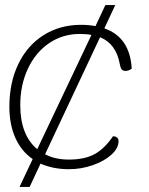

<svg xmlns="http://www.w3.org/2000/svg" viewBox="-20 -658 587 758"><path d="M500 -387Q488 -378 476 -378Q467 -378 461.5 -383Q456 -388 453 -405Q438 -486 375 -511L158 -49Q197 -28 252 -28Q313 -28 352.5 -49Q392 -70 426 -120Q436 -120 442 -115Q448 -110 448 -101Q448 -73 420 -47.5Q392 -22 346.5 -6Q301 10 252 10Q190 10 140 -12L97 80H57L109 -30Q64 -61 40.5 -114Q17 -167 17 -237Q17 -332 52.5 -405.5Q88 -479 152.5 -519.5Q217 -560 300 -560Q329 -560 357 -555L396 -638H435L392 -546Q493 -511 500 -387ZM341 -520Q322 -524 295 -524Q228 -524 174.5 -488Q121 -452 90.5 -387.5Q60 -323 60 -243Q60 -125 127 -69Z"/></svg>

Font: Krub ExtraLight
Style: Italic
Weight: 275
Italic angle: -8°
Designer: Ekaluck Peanpanawate
Foundry: Cadson Demak Co.,Ltd.
Version: Version 1.000; ttfautohint (v1.6)